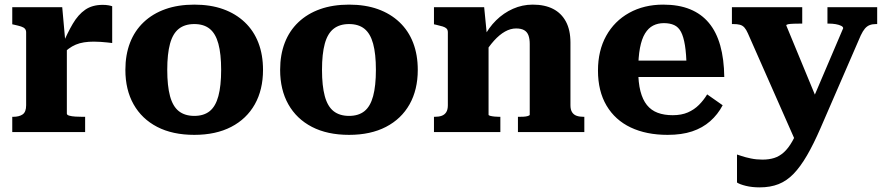

<svg xmlns="http://www.w3.org/2000/svg" viewBox="-20 -571 3828 830"><path d="M465 -544V-385Q457 -386 443.5 -387.5Q430 -389 414.5 -390Q399 -391 385 -391Q363 -391 343.5 -388Q324 -385 307.5 -378Q291 -371 277 -360.5Q263 -350 250 -333L247 -371Q271 -428 294.5 -468Q318 -508 348.5 -529Q379 -550 424 -550Q438 -550 449 -548Q460 -546 465 -544ZM33 0V-66H36Q63 -66 78 -76.5Q93 -87 93 -116V-431Q93 -441 87.5 -447Q82 -453 71 -456.5Q60 -460 42 -464L33 -466V-540H249L263 -384L269 -387V-80Q269 -74 279.5 -71Q290 -68 306 -67Q322 -66 337 -66H348V0Z M1117 -269Q1117 -183 1081.5 -120Q1046 -57 979.5 -22.5Q913 12 820 12Q726 12 659.5 -22.5Q593 -57 557.5 -120Q522 -183 522 -269Q522 -334 542 -386Q562 -438 601 -475Q640 -512 695 -531.5Q750 -551 820 -551Q890 -551 944.5 -531.5Q999 -512 1038 -475Q1077 -438 1097 -386Q1117 -334 1117 -269ZM703 -269Q703 -200 715 -155.5Q727 -111 753 -90.5Q779 -70 820 -70Q861 -70 886.5 -90.5Q912 -111 924 -155.5Q936 -200 936 -269Q936 -338 924 -382Q912 -426 886.5 -446.5Q861 -467 820 -467Q779 -467 753 -446.5Q727 -426 715 -382Q703 -338 703 -269Z M1786 -269Q1786 -183 1750.5 -120Q1715 -57 1648.5 -22.5Q1582 12 1489 12Q1395 12 1328.5 -22.5Q1262 -57 1226.5 -120Q1191 -183 1191 -269Q1191 -334 1211 -386Q1231 -438 1270 -475Q1309 -512 1364 -531.5Q1419 -551 1489 -551Q1559 -551 1613.5 -531.5Q1668 -512 1707 -475Q1746 -438 1766 -386Q1786 -334 1786 -269ZM1372 -269Q1372 -200 1384 -155.5Q1396 -111 1422 -90.5Q1448 -70 1489 -70Q1530 -70 1555.5 -90.5Q1581 -111 1593 -155.5Q1605 -200 1605 -269Q1605 -338 1593 -382Q1581 -426 1555.5 -446.5Q1530 -467 1489 -467Q1448 -467 1422 -446.5Q1396 -426 1384 -382Q1372 -338 1372 -269Z M1856 0V-66H1859Q1877 -66 1889.5 -70.5Q1902 -75 1909 -86Q1916 -97 1916 -116V-431Q1916 -442 1910.5 -447.5Q1905 -453 1894 -456.5Q1883 -460 1865 -464L1856 -466V-540H2073L2085 -418L2092 -415V-75Q2092 -72 2100 -70Q2108 -68 2119 -67Q2130 -66 2139 -66H2143V0ZM2506 0H2219V-66H2222Q2232 -66 2243 -66.5Q2254 -67 2262 -69.5Q2270 -72 2270 -75V-381Q2270 -403 2264.5 -418Q2259 -433 2246 -440.5Q2233 -448 2211 -448Q2187 -448 2163 -434.5Q2139 -421 2115.5 -395Q2092 -369 2067 -328L2070 -407Q2092 -451 2124.5 -483Q2157 -515 2197.5 -533Q2238 -551 2283 -551Q2335 -551 2371 -532.5Q2407 -514 2426.5 -477.5Q2446 -441 2446 -387V-116Q2446 -97 2453 -86Q2460 -75 2472.5 -70.5Q2485 -66 2503 -66H2506Z M2739 -267Q2739 -214 2748.5 -177Q2758 -140 2776.5 -117Q2795 -94 2823 -83.5Q2851 -73 2888 -73Q2926 -73 2953.5 -85Q2981 -97 3001.5 -117.5Q3022 -138 3037 -163L3104 -116Q3083 -76 3050 -47Q3017 -18 2972 -3Q2927 12 2866 12Q2774 12 2706.5 -20Q2639 -52 2602 -114.5Q2565 -177 2565 -266Q2565 -352 2600.5 -416Q2636 -480 2700 -515.5Q2764 -551 2847 -551Q2914 -551 2963 -531Q3012 -511 3044.5 -472Q3077 -433 3093.5 -374.5Q3110 -316 3111 -238H2697V-309H2969L2948 -281Q2947 -338 2941 -375Q2935 -412 2924 -433Q2913 -454 2894.5 -462.5Q2876 -471 2850 -471Q2824 -471 2803.5 -460.5Q2783 -450 2768.5 -426.5Q2754 -403 2746.5 -363.5Q2739 -324 2739 -267Z M3527 -103 3481 -22 3424 51 3213 -427Q3206 -443 3198 -452Q3190 -461 3178.5 -464Q3167 -467 3150 -467H3144V-540H3448V-469H3443Q3427 -469 3412 -468.5Q3397 -468 3388 -466.5Q3379 -465 3379 -461ZM3527 -17Q3497 52 3468.5 101Q3440 150 3410.5 180.5Q3381 211 3345.5 225Q3310 239 3264 239Q3231 239 3204.5 232.5Q3178 226 3166 218V97Q3170 98 3186 103.5Q3202 109 3226 114Q3250 119 3276 119Q3304 119 3326.5 112Q3349 105 3368.5 87.5Q3388 70 3405.5 39Q3423 8 3440 -39L3468 -81L3625 -449Q3625 -455 3616 -459.5Q3607 -464 3593 -466.5Q3579 -469 3562 -469H3557V-540H3772V-467H3767Q3751 -467 3739.5 -462.5Q3728 -458 3719 -447.5Q3710 -437 3701 -418Z"/></svg>

Font: Roboto Serif 20pt
Style: Bold
Weight: 700
Version: Version 1.008